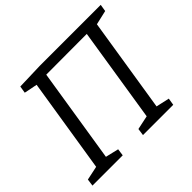

<svg xmlns="http://www.w3.org/2000/svg" viewBox="-161 -898 1099 1099"><g transform="rotate(-45 388.0 -349.0)"><path d="M11 0 17 -43 102 -61 193 -634 113 -650 120 -693 281 -698H776L769 -655L682 -635L591 -61L672 -43L665 0H420L426 -43L511 -61L602 -637L273 -636L182 -62L262 -43L256 0Z"/></g></svg>

Font: Bitter
Style: Italic
Weight: 400
Italic angle: -9°
Designer: Sol Matas, and Bitter project Authors
Foundry: Sol Matas
Version: Version 2.001